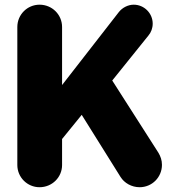

<svg xmlns="http://www.w3.org/2000/svg" viewBox="-20 -783 721 811"><path d="M147 7.8C200.2 7.8 242.2 -34.2 242.2 -85.9V-195.8L325.2 -297.9L488.8 -36.1C504.9 -9.8 536.1 7.8 569.8 7.8C622.1 7.8 664.1 -34.2 664.1 -86.9C664.1 -106 658.2 -123 648.9 -138.2L454.1 -442.9L606.9 -632.8C618.2 -646 625 -664.1 625 -683.1C625 -727.1 588.9 -763.2 544.9 -763.2C520 -763.2 496.1 -750 481.9 -731.9L242.2 -423.8V-668.9C242.2 -721.2 200.2 -763.2 147 -763.2C95.2 -763.2 53.2 -721.2 53.2 -668.9V-85.9C53.2 -34.2 95.2 7.8 147 7.8Z"/></svg>

Font: Jellee Bold
Style: Regular
Weight: 700
Designer: Alfredo Marco Pradil
Foundry: Hanken Design Co.
Version: Version 1.223;hotconv 1.0.109;makeotfexe 2.5.65596